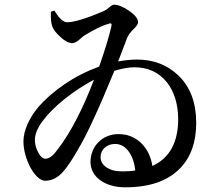

<svg xmlns="http://www.w3.org/2000/svg" viewBox="-20 -776 935 819"><path d="M514 23C618 23 696 -4 748 -58C794 -105 817 -170 817 -252C817 -337 792 -405 741 -454C694 -499 635 -522 564 -522C539 -522 512 -519 484 -514C489 -527 496 -546 505 -569C513 -589 518 -603 521 -612C527 -626 537 -640 552 -654C563 -665 569 -674 569 -681C569 -696 556 -713 529 -731C504 -748 483 -756 466 -756C461 -756 454 -752 445 -744C437 -737 430 -732 425 -730C349 -697 296 -681 266 -681C250 -681 232 -698 212 -731L197 -726V-723C196 -698 198 -678 203 -663C208 -650 219 -635 237 -619C256 -601 273 -592 288 -592C297 -592 309 -598 322 -610C329 -616 334 -621 339 -624C381 -650 416 -667 444 -675C454 -679 458 -675 455 -663C445 -620 428 -563 403 -492C351 -473 301 -448 253 -415C209 -385 173 -353 144 -320C125 -297 109 -273 98 -248C86 -221 80 -196 80 -173C80 -97 130 -5 173 -5C200 -5 224 -17 246 -40C263 -58 286 -91 313 -139C350 -200 401 -311 468 -474C501 -484 530 -489 553 -489C611 -489 657 -468 692 -425C723 -385 739 -334 740 -272C741 -170 704 -102 630 -68C624 -107 608 -140 583 -165C556 -191 524 -204 485 -204C418 -204 366 -153 366 -85C366 -22 427 23 514 23ZM501 -45C472 -45 450 -51 433 -63C417 -74 409 -89 409 -106C409 -138 435 -162 471 -162C495 -162 515 -150 531 -127C545 -106 554 -80 557 -49C541 -46 522 -45 501 -45ZM174 -99C163 -99 153 -107 144 -124C135 -140 130 -156 129 -173C127 -199 138 -228 162 -260C206 -320 292 -389 381 -436C332 -308 280 -209 227 -140C208 -113 191 -99 174 -99Z"/></svg>

Font: AllPunType SemiBold
Style: Regular
Weight: 600
Version: 1.0